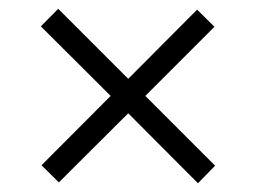

<svg xmlns="http://www.w3.org/2000/svg" viewBox="-20 -524 583 438"><path d="M114.3 -107.9 74.7 -147 232.4 -305.2 73.2 -463.9 112.8 -503.9 272.5 -344.2 429.7 -502 469.2 -462.9 311.5 -305.2 470.7 -146 431.6 -106 272.5 -265.6Z"/></svg>

Font: HK Grotesk Italic
Style: Regular
Weight: 400
Italic angle: -13°
Designer: Alfredo Marco Pradil and Stefan Peev
Foundry: Hanken Design Co.
Version: Version 1.000;PS 001.000;hotconv 1.0.88;makeotf.lib2.5.64775